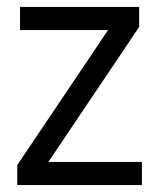

<svg xmlns="http://www.w3.org/2000/svg" viewBox="-20 -536 461 556"><path d="M30 0V-58L293 -449H38V-516H383V-458L120 -67H391V0Z"/></svg>

Font: IBM Plex Sans Condensed
Style: Regular
Weight: 400
Width: 3
Designer: Mike Abbink, Paul van der Laan, Pieter van Rosmalen
Foundry: Bold Monday
Version: Version 1.1